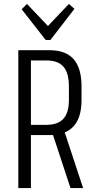

<svg xmlns="http://www.w3.org/2000/svg" viewBox="-20 -955 479 975"><path d="M73 -700H232Q314 -700 354 -654.5Q394 -609 394 -516V-447Q394 -358 353.5 -313.5Q313 -269 232 -269H134V-321H216Q274 -321 302 -352Q330 -383 330 -448V-515Q330 -584 302.5 -616Q275 -648 216 -648H123L137 -670V0H73ZM244 -285H308L402 0H338ZM358 -910 236 -752H212L90 -908L117 -935L232 -814H215L330 -935Z"/></svg>

Font: Pathway Extreme Condensed ExtraLight
Style: Regular
Weight: 250
Width: 3
Version: Version 1.001;gftools[0.9.26]